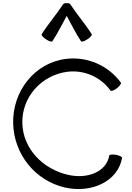

<svg xmlns="http://www.w3.org/2000/svg" viewBox="-20 -1206 866 1255"><path d="M323 -937C358 -990 385 -1047 416 -1102C447 -1047 474 -990 509 -937C513 -930 532 -936 551 -949C571 -962 584 -977 579 -983C537 -1050 484 -1110 441 -1176C436 -1184 426 -1187 416 -1185C406 -1187 396 -1184 391 -1176C348 -1110 295 -1050 253 -983C248 -977 261 -962 281 -949C300 -936 319 -930 323 -937ZM770 -666C687 -779 550 -838 411 -821C205 -795 61 -609 66 -399C71 -198 210 -24 406 20C574 58 750 -17 778 -174C779 -181 761 -190 738 -194C715 -198 695 -196 694 -189C675 -79 546 -35 426 -63C260 -100 130 -234 126 -401C122 -572 251 -715 421 -737C530 -750 639 -703 702 -614C707 -608 726 -615 744 -629C763 -644 774 -660 770 -666Z"/></svg>

Font: Nupuram Expanded Light
Style: Regular
Weight: 300
Width: 7
Designer: Santhosh Thottingal (santhosh.thottingal@gmail.com)
Foundry: SMC
Version: Version 1.000